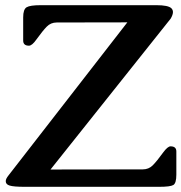

<svg xmlns="http://www.w3.org/2000/svg" viewBox="-20 -718 707 748"><path d="M13.2 -34.7 476.1 -630.9 201.2 -630.4Q177.7 -630.4 161.9 -614Q146 -597.7 122.1 -564.5Q105 -540 92.8 -540Q70.3 -540 70.3 -560.1V-650.4Q70.3 -681.6 83.7 -689.7Q97.2 -697.8 138.2 -697.8H589.4Q634.8 -697.8 647.5 -686Q653.8 -679.7 653.8 -670.9Q653.8 -660.6 645 -645.5L176.8 -57.6L536.1 -58.1Q559.6 -58.1 575.4 -74.2Q591.3 -90.3 615.7 -124Q633.3 -147.9 644.5 -147.9Q667 -147.9 667 -127.9V-37.6Q667 -4.4 655.3 2.7Q643.6 9.8 599.6 9.8H76.7Q33.2 9.8 17.6 4.9Q2.4 0.5 2.4 -12.2Q2.4 -21.5 13.2 -34.7Z"/></svg>

Font: Caudex
Style: Bold
Weight: 700
Version: Version 1.01